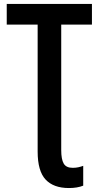

<svg xmlns="http://www.w3.org/2000/svg" viewBox="-20 -734 499 969"><path d="M328 215Q250 215 210 172Q170 129 170 31V-610H14V-714H444V-610H289V24Q289 70 301.5 91.5Q314 113 347 113Q363 113 376 110Q389 107 400 103V203Q370 215 328 215Z"/></svg>

Font: Noto Sans Condensed SemiBold
Style: Regular
Weight: 600
Width: 3
Designer: Monotype Design Team
Foundry: Monotype Imaging Inc.
Version: Version 2.013; ttfautohint (v1.8.4.7-5d5b)